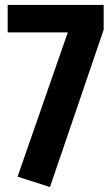

<svg xmlns="http://www.w3.org/2000/svg" viewBox="-20 -741 453 776"><path d="M399 -721H11V-610H254L51 -27L182 15L399 -621Z"/></svg>

Font: Glow Sans SC Compressed
Style: Bold
Weight: 700
Width: 2
Designer: Ryoko NISHIZUKA (kana, bopomofo & ideographs); Paul D. Hunt (Latin, Greek & Cyrillic); Sandoll Communications, Soo-young
Version: Version 0.93